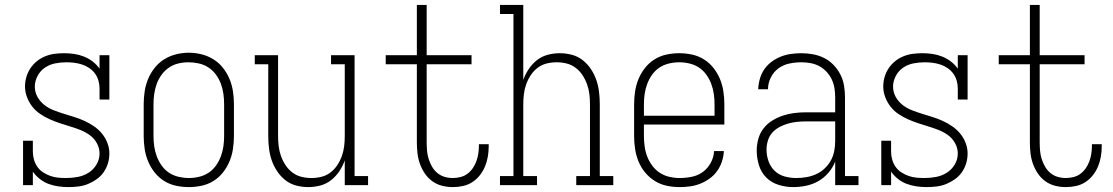

<svg xmlns="http://www.w3.org/2000/svg" viewBox="-20 -755 4540 783"><path d="M259 8Q238 8 217.5 5Q197 2 178 -5Q159 -12 142.5 -25Q126 -38 114 -55V0H74V-181H114V-136Q114 -120 118.5 -104Q123 -88 132.5 -74.5Q142 -61 156 -52Q170 -43 185.5 -37.5Q201 -32 217.5 -30.5Q234 -29 250 -29Q274 -29 297.5 -33.5Q321 -38 341 -50.5Q361 -63 373.5 -84Q386 -105 386 -129Q386 -151 375 -171Q364 -191 346 -204Q328 -217 307.5 -225Q287 -233 265.5 -239.5Q244 -246 223 -253Q202 -260 182 -269Q162 -278 143.5 -290.5Q125 -303 111.5 -320.5Q98 -338 90 -359Q82 -380 82 -402Q82 -422 87.5 -441Q93 -460 104 -476.5Q115 -493 130.5 -505.5Q146 -518 164.5 -525.5Q183 -533 202.5 -535.5Q222 -538 242 -538Q262 -538 282.5 -535Q303 -532 322 -524.5Q341 -517 357.5 -504.5Q374 -492 386 -475V-530H426V-349H386V-394Q386 -410 381.5 -426Q377 -442 367.5 -455Q358 -468 344 -477.5Q330 -487 314.5 -492Q299 -497 283 -499Q267 -501 251 -501Q228 -501 205 -496.5Q182 -492 163 -479Q144 -466 133 -445Q122 -424 122 -402Q122 -379 133 -359.5Q144 -340 161.5 -326.5Q179 -313 200 -305Q221 -297 242 -290.5Q263 -284 284 -277.5Q305 -271 325.5 -261.5Q346 -252 364 -239.5Q382 -227 396 -210Q410 -193 418 -172Q426 -151 426 -129Q426 -108 420 -88.5Q414 -69 402.5 -52.5Q391 -36 374 -24Q357 -12 338.5 -4.5Q320 3 299.5 5.5Q279 8 259 8Z M750 8Q724 8 698 2.5Q672 -3 649.5 -17Q627 -31 610.5 -52Q594 -73 584 -97Q574 -121 570 -147.5Q566 -174 566 -200V-330Q566 -356 570 -382.5Q574 -409 584 -433Q594 -457 610.5 -478Q627 -499 649.5 -513Q672 -527 698 -533.5Q724 -540 750 -540Q776 -540 802 -533.5Q828 -527 850.5 -513Q873 -499 889.5 -478Q906 -457 916 -433Q926 -409 930 -382.5Q934 -356 934 -330V-200Q934 -174 930 -147.5Q926 -121 916 -97Q906 -73 889.5 -52Q873 -31 850.5 -17Q828 -3 802 2.5Q776 8 750 8ZM750 -29Q771 -29 792 -34Q813 -39 830.5 -50.5Q848 -62 860.5 -79.5Q873 -97 880.5 -117Q888 -137 891 -158Q894 -179 894 -200V-330Q894 -351 891 -372.5Q888 -394 880.5 -414Q873 -434 860 -451.5Q847 -469 829 -480.5Q811 -492 790 -496.5Q769 -501 748 -501Q727 -501 706.5 -496Q686 -491 668.5 -479Q651 -467 638.5 -449.5Q626 -432 619 -412.5Q612 -393 609 -372Q606 -351 606 -330V-200Q606 -179 609 -158Q612 -137 619.5 -117Q627 -97 639.5 -79.5Q652 -62 669.5 -50.5Q687 -39 708 -34Q729 -29 750 -29Z M1237 8Q1212 8 1187.5 1.5Q1163 -5 1143.5 -20.5Q1124 -36 1110 -57Q1096 -78 1088 -101.5Q1080 -125 1077 -150Q1074 -175 1074 -200V-493H1019V-530H1114V-200Q1114 -179 1116.5 -158.5Q1119 -138 1126 -118.5Q1133 -99 1144.5 -81.5Q1156 -64 1172.5 -51.5Q1189 -39 1209 -34Q1229 -29 1250 -29Q1271 -29 1291 -34Q1311 -39 1327.5 -51.5Q1344 -64 1355.5 -81.5Q1367 -99 1374 -118.5Q1381 -138 1383.5 -158.5Q1386 -179 1386 -200V-493H1330V-530H1426V-37H1481V0H1386V-101Q1378 -78 1364 -57Q1350 -36 1330.5 -20.5Q1311 -5 1286.5 1.5Q1262 8 1237 8Z M1827 8Q1804 8 1782.5 2.5Q1761 -3 1743 -16Q1725 -29 1712.5 -47.5Q1700 -66 1692.5 -87Q1685 -108 1682.5 -130Q1680 -152 1680 -175V-493H1553V-530H1680V-735H1720V-530H1903V-493H1720V-175Q1720 -158 1721.5 -140.5Q1723 -123 1728 -107Q1733 -91 1741.5 -76Q1750 -61 1763 -50Q1776 -39 1792.5 -34Q1809 -29 1827 -29Q1842 -29 1858 -33Q1874 -37 1886.5 -46.5Q1899 -56 1908 -69Q1917 -82 1922.5 -97Q1928 -112 1930.5 -128Q1933 -144 1933 -160Q1933 -162 1933 -164Q1933 -166 1933 -167H1973Q1973 -165 1973 -162.5Q1973 -160 1973 -158Q1973 -137 1969.5 -116.5Q1966 -96 1958 -76.5Q1950 -57 1937 -40.5Q1924 -24 1906.5 -12.5Q1889 -1 1868 3.5Q1847 8 1827 8Z M2019 0V-37H2074V-698H2019V-735H2114V-429Q2122 -452 2136 -473Q2150 -494 2169.5 -509.5Q2189 -525 2213.5 -531.5Q2238 -538 2263 -538Q2288 -538 2312.5 -531.5Q2337 -525 2356.5 -509.5Q2376 -494 2390 -473Q2404 -452 2412 -428.5Q2420 -405 2423 -380Q2426 -355 2426 -330V-37H2481V0H2330V-37H2386V-330Q2386 -351 2383.5 -371.5Q2381 -392 2374 -411.5Q2367 -431 2355.5 -448.5Q2344 -466 2327.5 -478.5Q2311 -491 2291 -496Q2271 -501 2250 -501Q2229 -501 2209 -496Q2189 -491 2172.5 -478.5Q2156 -466 2144.5 -448.5Q2133 -431 2126 -411.5Q2119 -392 2116.5 -371.5Q2114 -351 2114 -330V-37H2170V0Z M2751 8Q2725 8 2699 2.5Q2673 -3 2650.5 -17Q2628 -31 2611 -51.5Q2594 -72 2584 -96.5Q2574 -121 2570 -147.5Q2566 -174 2566 -200V-330Q2566 -356 2570 -382.5Q2574 -409 2584 -433Q2594 -457 2610.5 -478Q2627 -499 2649.5 -513Q2672 -527 2698 -532.5Q2724 -538 2750 -538Q2776 -538 2802 -532.5Q2828 -527 2850.5 -513Q2873 -499 2889.5 -478Q2906 -457 2916 -433Q2926 -409 2930 -382.5Q2934 -356 2934 -330V-247H2606V-200Q2606 -179 2609 -157.5Q2612 -136 2619.5 -116.5Q2627 -97 2640 -79.5Q2653 -62 2670.5 -50.5Q2688 -39 2709 -34Q2730 -29 2751 -29Q2776 -29 2801 -34Q2826 -39 2846 -53.5Q2866 -68 2878.5 -91Q2891 -114 2892 -139H2932Q2931 -117 2924 -96Q2917 -75 2904.5 -57.5Q2892 -40 2874 -27Q2856 -14 2836 -6Q2816 2 2794.5 5Q2773 8 2751 8ZM2606 -283H2894V-330Q2894 -351 2891 -372Q2888 -393 2880.5 -413Q2873 -433 2860.5 -450.5Q2848 -468 2830.5 -479.5Q2813 -491 2792 -496Q2771 -501 2750 -501Q2729 -501 2708 -496Q2687 -491 2669.5 -479.5Q2652 -468 2639.5 -450.5Q2627 -433 2619.5 -413Q2612 -393 2609 -372Q2606 -351 2606 -330Z M3215 8Q3185 8 3155.5 -1Q3126 -10 3105 -31Q3084 -52 3075 -81.5Q3066 -111 3066 -141Q3066 -165 3072.5 -188.5Q3079 -212 3093.5 -231Q3108 -250 3129 -263Q3150 -276 3172.5 -283.5Q3195 -291 3219 -294Q3243 -297 3268 -297H3386V-358Q3386 -377 3383 -395.5Q3380 -414 3372 -431Q3364 -448 3351 -462Q3338 -476 3321.5 -485Q3305 -494 3286 -497.5Q3267 -501 3248 -501Q3224 -501 3199.5 -496Q3175 -491 3155 -476.5Q3135 -462 3123.5 -439Q3112 -416 3112 -391H3072Q3073 -413 3079 -434Q3085 -455 3097 -472.5Q3109 -490 3126.5 -503Q3144 -516 3164 -524Q3184 -532 3205.5 -535Q3227 -538 3248 -538Q3272 -538 3296 -533.5Q3320 -529 3341 -518.5Q3362 -508 3379 -490.5Q3396 -473 3407 -451.5Q3418 -430 3422 -406Q3426 -382 3426 -358V-37H3481V0H3386V-96Q3376 -71 3358.5 -50.5Q3341 -30 3317.5 -16.5Q3294 -3 3267.5 2.5Q3241 8 3215 8ZM3227 -29Q3248 -29 3268.5 -32.5Q3289 -36 3308 -44.5Q3327 -53 3342.5 -67.5Q3358 -82 3368 -100Q3378 -118 3382 -138.5Q3386 -159 3386 -180V-260H3268Q3249 -260 3230 -258Q3211 -256 3193.5 -251Q3176 -246 3159 -237Q3142 -228 3129.5 -214Q3117 -200 3111.5 -181.5Q3106 -163 3106 -145Q3106 -121 3114 -98Q3122 -75 3139 -58.5Q3156 -42 3179.5 -35.5Q3203 -29 3227 -29Z M3759 8Q3738 8 3717.5 5Q3697 2 3678 -5Q3659 -12 3642.5 -25Q3626 -38 3614 -55V0H3574V-181H3614V-136Q3614 -120 3618.5 -104Q3623 -88 3632.5 -74.5Q3642 -61 3656 -52Q3670 -43 3685.5 -37.5Q3701 -32 3717.5 -30.5Q3734 -29 3750 -29Q3774 -29 3797.5 -33.5Q3821 -38 3841 -50.5Q3861 -63 3873.5 -84Q3886 -105 3886 -129Q3886 -151 3875 -171Q3864 -191 3846 -204Q3828 -217 3807.5 -225Q3787 -233 3765.5 -239.5Q3744 -246 3723 -253Q3702 -260 3682 -269Q3662 -278 3643.5 -290.5Q3625 -303 3611.5 -320.5Q3598 -338 3590 -359Q3582 -380 3582 -402Q3582 -422 3587.5 -441Q3593 -460 3604 -476.5Q3615 -493 3630.5 -505.5Q3646 -518 3664.5 -525.5Q3683 -533 3702.5 -535.5Q3722 -538 3742 -538Q3762 -538 3782.5 -535Q3803 -532 3822 -524.5Q3841 -517 3857.5 -504.5Q3874 -492 3886 -475V-530H3926V-349H3886V-394Q3886 -410 3881.5 -426Q3877 -442 3867.5 -455Q3858 -468 3844 -477.5Q3830 -487 3814.5 -492Q3799 -497 3783 -499Q3767 -501 3751 -501Q3728 -501 3705 -496.5Q3682 -492 3663 -479Q3644 -466 3633 -445Q3622 -424 3622 -402Q3622 -379 3633 -359.5Q3644 -340 3661.5 -326.5Q3679 -313 3700 -305Q3721 -297 3742 -290.5Q3763 -284 3784 -277.5Q3805 -271 3825.5 -261.5Q3846 -252 3864 -239.5Q3882 -227 3896 -210Q3910 -193 3918 -172Q3926 -151 3926 -129Q3926 -108 3920 -88.5Q3914 -69 3902.5 -52.5Q3891 -36 3874 -24Q3857 -12 3838.5 -4.5Q3820 3 3799.5 5.5Q3779 8 3759 8Z M4327 8Q4304 8 4282.5 2.5Q4261 -3 4243 -16Q4225 -29 4212.5 -47.5Q4200 -66 4192.5 -87Q4185 -108 4182.5 -130Q4180 -152 4180 -175V-493H4053V-530H4180V-735H4220V-530H4403V-493H4220V-175Q4220 -158 4221.5 -140.5Q4223 -123 4228 -107Q4233 -91 4241.5 -76Q4250 -61 4263 -50Q4276 -39 4292.5 -34Q4309 -29 4327 -29Q4342 -29 4358 -33Q4374 -37 4386.5 -46.5Q4399 -56 4408 -69Q4417 -82 4422.5 -97Q4428 -112 4430.5 -128Q4433 -144 4433 -160Q4433 -162 4433 -164Q4433 -166 4433 -167H4473Q4473 -165 4473 -162.5Q4473 -160 4473 -158Q4473 -137 4469.5 -116.5Q4466 -96 4458 -76.5Q4450 -57 4437 -40.5Q4424 -24 4406.5 -12.5Q4389 -1 4368 3.5Q4347 8 4327 8Z"/></svg>

Font: Iosevka Slab Extralight
Style: Regular
Weight: 200
Monospace: yes
Designer: Belleve Invis
Foundry: Belleve Invis
Version: Version 11.1.1; ttfautohint (v1.8.3)